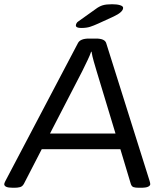

<svg xmlns="http://www.w3.org/2000/svg" viewBox="-23 -884 778 906"><path d="M38 2Q16 2 6.5 -2.5Q-3 -7 -3 -15Q-3 -19 2 -29L345 -681Q356 -702 397 -702H430Q471 -702 478 -681L683 -30Q686 -20 686 -15Q686 -8 676 -3Q666 2 641 2H632Q616 2 607 -1Q598 -4 594 -17L545 -180H174L90 -17Q83 -4 71.5 -1Q60 2 45 2ZM365 -548 213 -254H522L433 -548Q427 -568 419.5 -594Q412 -620 409 -640H407Q403 -627 391 -601.5Q379 -576 365 -548ZM360 -752Q335 -752 335 -764Q335 -768 338 -774Q341 -780 348 -784L428 -841Q445 -854 461.5 -859Q478 -864 506 -864Q529 -864 543.5 -859.5Q558 -855 558 -847Q558 -827 513 -806L441 -773Q419 -763 402 -757.5Q385 -752 360 -752Z"/></svg>

Font: Asap Expanded Expanded Regular
Style: Italic
Weight: 400
Width: 7
Italic angle: -6°
Designer: Pablo Cosgaya
Foundry: Omnibus-Type
Version: Version 3.001; ttfautohint (v1.8.4.7-5d5b)